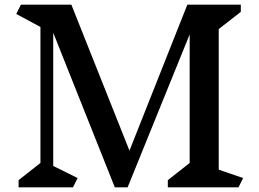

<svg xmlns="http://www.w3.org/2000/svg" viewBox="-20 -806 1116 826"><path d="M1006 0H702V-31L796 -105V-658L529 0H474L209 -665V-92L314 -40L294 0H60V-31L154 -105V-690L50 -746L70 -786H287L537 -158L786 -786H1016V-755L921 -681V-76L1026 -40Z"/></svg>

Font: Inknut
Style: Antiqua
Weight: 400
Designer: Claus Eggers Srensen
Foundry: Claus Eggers Srensen
Version: Version 1.000; ttfautohint (v1.2) -l 7 -r 28 -G 50 -x 13 -D 